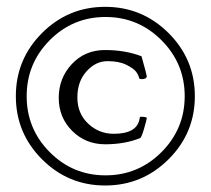

<svg xmlns="http://www.w3.org/2000/svg" viewBox="-20 -621 629 573"><path d="M128.4 -501Q59.6 -431.6 59.6 -334Q59.6 -236.3 128.4 -167Q197.3 -97.7 294.9 -97.7Q392.6 -97.7 461.9 -167Q531.2 -236.3 531.2 -334Q531.2 -431.6 461.9 -501Q392.6 -570.3 294.9 -570.3Q197.3 -570.3 128.4 -501ZM105.5 -145.5Q27.3 -223.6 27.3 -334Q27.3 -444.3 105.5 -522.5Q183.6 -600.6 293.9 -600.6Q404.3 -600.6 482.9 -522.5Q561.5 -444.3 561.5 -334Q561.5 -223.6 482.9 -145.5Q404.3 -67.4 293.9 -67.4Q183.6 -67.4 105.5 -145.5ZM402.3 -453.1Q418 -397.5 418 -393.6Q418 -384.8 402.3 -384.8Q399.4 -384.8 395.5 -386.7Q393.6 -396.5 386.7 -406.2Q379.9 -416 357.9 -427.2Q335.9 -438.5 300.8 -438.5Q265.6 -438.5 238.3 -408.2Q210.9 -377.9 210.9 -330.1Q210.9 -282.2 243.2 -252Q275.4 -221.7 319.3 -221.7Q389.2 -221.7 396.5 -266.6Q397.5 -272.5 398.4 -272.5Q416 -272.5 418 -269.5Q418 -264.6 410.2 -237.8Q402.3 -210.9 398.4 -209Q352.5 -190.4 293.9 -190.4Q235.4 -190.4 195.3 -230.5Q155.3 -270.5 155.3 -329.1Q155.3 -387.7 194.3 -429.7Q233.4 -471.7 293.5 -471.7Q353.5 -471.7 402.3 -453.1Z"/></svg>

Font: CrimsonText-Roman
Style: Roman
Weight: 400
Version: Version 0.13